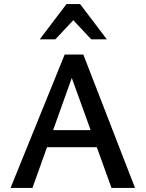

<svg xmlns="http://www.w3.org/2000/svg" viewBox="-20 -927 718 947"><path d="M530 0 313 -601H355L140 0H32L299 -658H391L646 0ZM150 -201 181 -285H469L514 -201ZM430 -733 326 -844 308 -907H375L507 -733ZM176 -733 308 -907H375L358 -845L253 -733Z"/></svg>

Font: Ysabeau SC SemiBold
Style: Regular
Weight: 600
Designer: Christian Thalmann (Catharsis Fonts)
Version: Version 2.001;gftools[0.9.30]; featfreeze: smcp